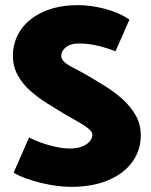

<svg xmlns="http://www.w3.org/2000/svg" viewBox="-20 -713 587 746"><path d="M33 -42Q53 -30 80.5 -20Q108 -10 138.5 -2.5Q169 5 199.5 9Q230 13 256 13Q340 13 401 -13Q462 -39 494.5 -84.5Q527 -130 527 -187Q527 -229 508.5 -262.5Q490 -296 460 -324Q430 -352 393.5 -375Q357 -398 321 -419Q294 -435 270.5 -446.5Q247 -458 232.5 -470Q218 -482 218 -496Q218 -515 236 -529.5Q254 -544 285 -544Q308 -544 327 -541.5Q346 -539 369.5 -533Q393 -527 429 -514L483 -637Q443 -664 388.5 -678.5Q334 -693 283 -693Q206 -693 149 -667.5Q92 -642 61.5 -598Q31 -554 30 -498Q30 -455 49 -420.5Q68 -386 99 -359Q130 -332 165.5 -310Q201 -288 234 -268Q260 -253 284 -239.5Q308 -226 323.5 -213.5Q339 -201 339 -189Q339 -177 329 -164.5Q319 -152 299.5 -144Q280 -136 251 -136Q227 -136 196.5 -142.5Q166 -149 138.5 -159Q111 -169 93 -179Z"/></svg>

Font: Catamaran Thin Black
Style: Regular
Weight: 900
Version: Version 2.000